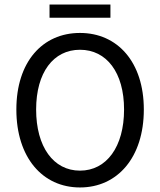

<svg xmlns="http://www.w3.org/2000/svg" viewBox="-20 -813 704 845"><path d="M332 12C497 12 613 -120 613 -331C613 -540 497 -668 332 -668C167 -668 52 -541 52 -331C52 -120 167 12 332 12ZM332 -62C215 -62 139 -167 139 -331C139 -494 215 -594 332 -594C449 -594 526 -494 526 -331C526 -167 449 -62 332 -62ZM198 -735H466V-793H198Z"/></svg>

Font: DAIFUKU Sans
Style: Regular
Weight: 400
Designer: Original font ‘Source Han Sans JP’ : Paul D. Hunt
Foundry: Daifuku
Version: Version 1.000